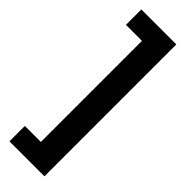

<svg xmlns="http://www.w3.org/2000/svg" viewBox="-295 -739 916 916"><g transform="rotate(45 163.0 -281.0)"><path d="M24 60H132V-622H24V-726H260V164H24Z"/></g></svg>

Font: Noto Sans Georgian Bold
Style: Regular
Weight: 700
Designer: Monotype Design Team, Akaki Razmadze
Foundry: Google LLC
Version: Version 2.005; ttfautohint (v1.8.4.7-5d5b)